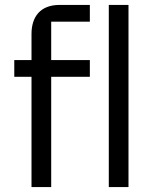

<svg xmlns="http://www.w3.org/2000/svg" viewBox="-20 -760 640 780"><path d="M108 0H188V-448H345V-516H188V-672H345V-740H222C143 -740 108 -691 108 -622V-516H38V-448H108ZM422 0H502V-740H422Z"/></svg>

Font: IBM Mono
Style: Regular
Weight: 400
Monospace: yes
Designer: Mike Abbink, Paul van der Laan, Pieter van Rosmalen
Foundry: Bold Monday
Version: Version 2.3